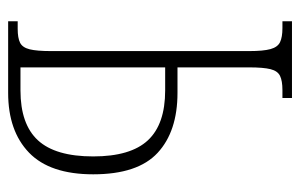

<svg xmlns="http://www.w3.org/2000/svg" viewBox="-156 -598 754 483"><g transform="rotate(90 221.5 -357.0)"><path d="M34 0V-24H53Q76 -24 88 -30Q100 -36 104.5 -54Q109 -72 109 -108V-606Q109 -642 104 -660Q99 -678 86.5 -684Q74 -690 51 -690H34V-714H227V-690H207Q184 -690 171.5 -684Q159 -678 154.5 -660Q150 -642 150 -606V-426H214Q311 -426 365 -376Q419 -326 419 -214Q419 -105 364.5 -52.5Q310 0 214 0ZM150 -31H208Q293 -31 333.5 -75Q374 -119 374 -214Q374 -308 333.5 -351.5Q293 -395 208 -395H150Z"/></g></svg>

Font: Noto Serif ExtraCondensed ExtraLight
Style: Regular
Weight: 200
Width: 2
Designer: Monotype Design Team
Foundry: Monotype Imaging Inc.
Version: Version 2.015